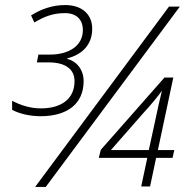

<svg xmlns="http://www.w3.org/2000/svg" viewBox="-20 -740 749 760"><path d="M141 -280C241 -280 311 -325 311 -419C311 -463 285 -497 246 -507V-509C299 -522 345 -558 345 -626C345 -683 305 -720 238 -720C186 -720 141 -703 103 -679L116 -651C154 -674 190 -688 235 -688C283 -689 308 -662 308 -621C308 -557 250 -524 179 -524H132L126 -493H173C239 -493 275 -466 275 -419C275 -347 221 -311 142 -311C100 -311 63 -323 28 -341V-305C57 -290 97 -280 141 -280ZM119 0H161L692 -714H649ZM539 -2H574L598 -115H663L670 -146H605L666 -433H631L379 -147L371 -115H563ZM419 -146 547 -292C575 -322 608 -362 621 -381C613 -349 602 -300 594 -261L569 -146Z"/></svg>

Font: Noto Sans ExtraLight
Style: Italic
Weight: 200
Italic angle: -12°
Designer: Monotype Design Team
Foundry: Monotype Imaging Inc.
Version: Version 2.013